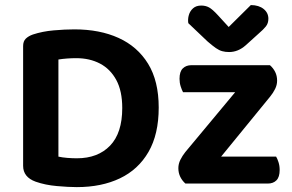

<svg xmlns="http://www.w3.org/2000/svg" viewBox="-20 -740 1178 774"><path d="M472.8 -304.4Q472.8 -203.8 423.7 -152.8Q374.5 -101.9 289.9 -101.9Q271.4 -101.9 251.2 -103.5Q231 -105.2 215.5 -108.6V-500.1Q232.2 -502.8 250 -504.1Q267.7 -505.5 287.5 -505.5Q341.6 -505.5 383.3 -483.6Q424.9 -461.7 448.8 -417.5Q472.8 -373.2 472.8 -304.4ZM619.8 -306.4Q619.8 -413.3 577 -483Q534.1 -552.6 458 -587.1Q381.9 -621.6 279.9 -621.6Q241.6 -621.6 196.6 -617.6Q151.7 -613.7 112.8 -601Q94.8 -594.7 84 -584.2Q73.2 -573.7 73.2 -554.4V-71.5Q73.2 -25.9 123.7 -7.6Q162.4 6 209.5 10.1Q256.6 14.3 289.6 14.3Q389.2 14.3 463.3 -21Q537.5 -56.4 578.6 -127.5Q619.8 -198.7 619.8 -306.4ZM782.6 0H727.5Q714.6 -11.3 706.8 -27Q699 -42.8 699 -62.1Q699 -79.3 707.1 -95.8Q715.3 -112.2 726.9 -126.8L1018.7 -477.2H1068.2Q1081.5 -465.6 1089.3 -450Q1097.1 -434.4 1097.1 -414.8Q1097.1 -397.8 1089.1 -381.6Q1081.1 -365.3 1068.8 -350.3ZM1040.7 -477.2V-368.3H717.9Q713 -377.2 708.3 -391.9Q703.7 -406.5 703.7 -422.4Q703.7 -451.3 716.9 -464.2Q730.2 -477.2 751.5 -477.2ZM763.9 0V-108.6H1093.1Q1098.1 -100.6 1102.7 -86.2Q1107.4 -71.7 1107.4 -54.8Q1107.4 -26.2 1094.4 -13.1Q1081.5 0 1059.2 0ZM858.7 -678.4 901.9 -631.2 991.2 -719.6Q1023.7 -719.3 1042.8 -703.8Q1061.9 -688.4 1061.9 -664.5Q1061.9 -646.2 1051.9 -633.6Q1042 -621 1021.7 -603.7L970.6 -557.5Q954.7 -543.5 938.1 -536.9Q921.5 -530.2 903.5 -530.2Q888.6 -530.2 876.1 -533.6Q863.6 -536.9 850.2 -546.2Q836.8 -555.5 816.9 -572.7L739.1 -646.6Q736.5 -662.5 741.2 -679Q745.8 -695.4 758.3 -706.5Q770.7 -717.6 791.3 -717.6Q808.9 -717.6 822.7 -710.1Q836.5 -702.6 858.7 -678.4Z"/></svg>

Font: Baloo Tamma 2
Style: Regular
Weight: 400
Designer: Divya Kowshik, Shuchita Grover and Ek Type
Foundry: Ek Type
Version: Version 1.700